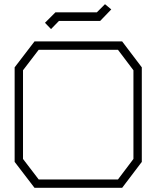

<svg xmlns="http://www.w3.org/2000/svg" viewBox="-20 -898 748 918"><path d="M564 0H145L50 -124V-576L145 -700H564L658 -576V-124ZM618 -562 544 -660H165L90 -562V-138L165 -40H544L618 -138ZM195 -789 245 -839H443L482 -878L512 -853L459 -798H262L224 -759Z"/></svg>

Font: Turret Road Light
Style: Regular
Weight: 300
Designer: Noponies
Foundry: Noponies
Version: Version 1.001; ttfautohint (v1.8)